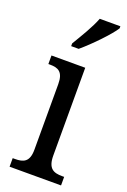

<svg xmlns="http://www.w3.org/2000/svg" viewBox="-148 -816 574 866"><g transform="rotate(20 139.0 -383.0)"><path d="M94 -619V-606H130C179 -647 250 -721 272 -756V-766H173C156 -721 122 -666 94 -619ZM19 0H266V-41H256C215 -41 187 -52 187 -115V-536H25V-495H33C72 -495 98 -484 98 -425V-110C98 -51 70 -41 30 -41H19Z"/></g></svg>

Font: Noto Serif Ethiopic Cn
Style: Regular
Weight: 400
Width: 3
Designer: Monotype Design Team
Foundry: Monotype Imaging Inc.
Version: Version 2.102